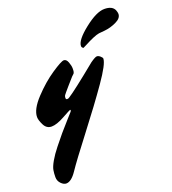

<svg xmlns="http://www.w3.org/2000/svg" viewBox="-140 -599 881 984"><g transform="rotate(-20 300.5 -107.0)"><path d="M28 -91Q28 -133 80.5 -189Q133 -245 187.5 -281.5Q242 -318 256 -318Q270 -318 277.5 -298Q285 -278 285 -263.5Q285 -249 283.5 -244Q282 -239 280.5 -237Q279 -235 275.5 -232Q272 -229 268.5 -225.5Q265 -222 235 -187.5Q205 -153 201.5 -147.5Q198 -142 198 -133.5Q198 -125 205 -125Q212 -125 217 -129Q254 -152 386 -260Q413 -279 422 -279Q431 -279 440.5 -270.5Q450 -262 450 -257Q450 -228 387.5 -138.5Q325 -49 233 70.5Q141 190 111 235Q81 280 53 280Q39 280 25 265.5Q11 251 11 230.5Q11 210 14 192.5Q17 175 33 147Q49 119 75 86.5Q101 54 121.5 29.5Q142 5 168.5 -24Q195 -53 198.5 -57.5Q202 -62 202 -65Q202 -68 199.5 -68Q197 -68 153.5 -44Q110 -20 82.5 -20Q55 -20 41.5 -47Q28 -74 28 -91ZM596 -467Q601 -454 601 -446Q601 -422 569 -407Q537 -392 505 -389L473 -386Q448 -382 391 -352L373 -343Q364 -348 364 -356Q364 -388 431 -441Q498 -494 541 -494Q584 -494 596 -467Z"/></g></svg>

Font: Mrs Sheppards
Style: Regular
Weight: 400
Version: Version 1.000